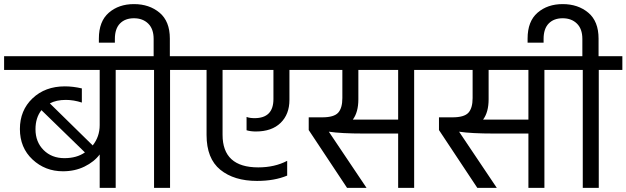

<svg xmlns="http://www.w3.org/2000/svg" viewBox="-42 -916 3054 936"><path d="M372 -173 160 -379Q131 -342 131 -286Q131 -224 170.5 -184.5Q210 -145 272 -145Q332 -145 372 -173ZM638 -642V-575H522V0H444V-163Q417 -127 370 -104Q323 -81 265 -81Q178 -81 116.5 -138.5Q55 -196 55 -287Q55 -378 116.5 -436.5Q178 -495 274 -495Q314 -495 357 -485V-416Q317 -429 279 -429Q233 -429 201 -412L410 -207Q444 -250 444 -306V-575H-22V-642Z M786 -642H902V-575H787V0H709V-575H593V-642H707V-726Q707 -775 680.5 -801Q654 -827 611 -827Q568 -827 543 -801.5Q518 -776 518 -726V-708H440V-728Q440 -812 488.5 -854Q537 -896 611 -896Q686 -896 736 -854Q786 -812 786 -728Z M1457 -642V-575H1369V-429Q1369 -359 1326 -317Q1283 -275 1205 -275Q1180 -275 1160 -281V-346Q1175 -340 1199 -340Q1291 -340 1291 -433V-575H1043V-259Q1043 -100 1217 -100Q1297 -100 1358 -132V-60Q1296 -34 1211 -34Q1099 -34 1032 -88.5Q965 -143 965 -258V-575H858V-642Z M1678 -333H1899V-575H1705V-432Q1705 -369 1678 -333ZM2092 -642V-575H1977V0H1899V-265H1731Q1620 -265 1561 -274L1745 0H1650L1463 -282V-344H1529Q1586 -344 1606.5 -366.5Q1627 -389 1627 -438V-575H1413V-642Z M2313 -333H2534V-575H2340V-432Q2340 -369 2313 -333ZM2727 -642V-575H2612V0H2534V-265H2366Q2255 -265 2196 -274L2380 0H2285L2098 -282V-344H2164Q2221 -344 2241.5 -366.5Q2262 -389 2262 -438V-575H2048V-642Z M2876 -642H2992V-575H2877V0H2799V-575H2683V-642H2797V-726Q2797 -775 2770.5 -801Q2744 -827 2701 -827Q2658 -827 2633 -801.5Q2608 -776 2608 -726V-708H2530V-728Q2530 -812 2578.5 -854Q2627 -896 2701 -896Q2776 -896 2826 -854Q2876 -812 2876 -728Z"/></svg>

Font: Hind
Style: Regular
Weight: 400
Designer: Manushi Parikh, Satya Rajpurohit
Foundry: Indian Type Foundry
Version: Version 2.000;PS 1.0;hotconv 1.0.79;makeotf.lib2.5.61930